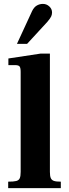

<svg xmlns="http://www.w3.org/2000/svg" viewBox="-20 -965 356 985"><path d="M22 0V-33Q50 -33 63.5 -36.5Q77 -40 81.5 -51Q86 -62 86 -83V-596Q86 -617 80.5 -624Q75 -631 57 -631H23V-665L188 -690H236V-83Q236 -62 240.5 -51.5Q245 -41 256.5 -37Q268 -33 292 -33V0ZM67 -740 145 -909Q155 -929 169.5 -937Q184 -945 200 -945Q219 -945 233 -932Q247 -919 247 -901Q247 -891 243 -881.5Q239 -872 223 -853L119 -740Z"/></svg>

Font: Frank Ruhl Libre ExtraBold
Style: Regular
Weight: 800
Designer: Yanek Iontef
Foundry: Fontef
Version: Version 6.003;gftools[0.9.30]